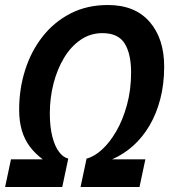

<svg xmlns="http://www.w3.org/2000/svg" viewBox="-39 -746 675 766"><path d="M-18.6 0 4.8 -110.4H131.6Q101 -133 79.9 -161.3Q58.8 -189.6 48.1 -225.8Q37.4 -262 37.4 -308.4Q37.4 -391.4 61.3 -466.6Q85.2 -541.8 131 -600.2Q176.8 -658.6 242.5 -692.3Q308.2 -726 391.4 -726Q499.6 -726 557.8 -659Q616 -592 616 -480.4Q616 -411 600.7 -351.8Q585.4 -292.6 557.7 -245.4Q530 -198.2 492 -164.2Q454 -130.2 408.2 -110.4H541L517.6 0H282.4L306.4 -113.4Q336 -120.4 367.2 -148.6Q398.4 -176.8 424.8 -222.2Q451.2 -267.6 467.6 -327.6Q484 -387.6 484 -457.2Q484 -531.6 458.2 -572.7Q432.4 -613.8 369.4 -613.8Q321.8 -613.8 282.9 -587.3Q244 -560.8 216.7 -515.6Q189.4 -470.4 174.6 -413.1Q159.8 -355.8 159.8 -293.6Q159.8 -239.2 170 -200.1Q180.2 -161 197.2 -139.2Q214.2 -117.4 233.4 -113.4L209.4 0Z"/></svg>

Font: Geist Mono
Style: Italic
Weight: 400
Italic angle: -12°
Monospace: yes
Designer: Basement.studio, Andrés Briganti, Mateo Zaragoza
Foundry: Basement.studio, Vercel, Andrés Briganti, Guido Ferreyra, Mateo Zaragoza
Version: Version 1.500